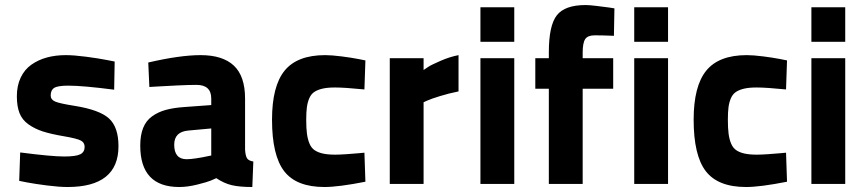

<svg xmlns="http://www.w3.org/2000/svg" viewBox="-20 -730 3441 762"><path d="M435.1 -485.8 433.1 -374Q309.1 -390.1 251 -390.1Q209.5 -390.1 195.3 -381.3Q181.2 -372.6 181.2 -351.1Q181.2 -334.5 199 -326.9Q216.8 -319.3 274.9 -310.1Q374.5 -294.4 412.4 -260Q450.2 -225.6 450.2 -149.9Q450.2 12.2 248 12.2Q214.8 12.2 167 6.1Q119.1 0 87.9 -5.9L56.2 -12.2L60.1 -125Q184.1 -108.9 234.9 -108.9Q281.2 -108.9 298.6 -117.7Q315.9 -126.5 315.9 -147Q315.9 -164.1 301 -172.1Q286.1 -180.2 234.9 -189Q182.6 -197.8 150.1 -208.3Q117.7 -218.8 92.8 -236.6Q67.9 -254.4 57.4 -281.2Q46.9 -308.1 46.9 -348.1Q46.9 -390.1 62.3 -422.4Q77.6 -454.6 105 -473.6Q132.3 -492.7 166.5 -502Q200.7 -511.2 241.2 -511.2Q272.9 -511.2 321.5 -504.9Q370.1 -498.5 402.3 -492.2Z M952.6 -338.9V-136.2Q954.1 -112.8 960 -102.5Q965.8 -92.3 985.4 -88.9L981.4 12.2Q930.2 12.2 899.7 4.9Q869.1 -2.4 838.4 -22.9Q830.6 -19 816.4 -13.2Q802.2 -7.3 763.4 2.4Q724.6 12.2 691.4 12.2Q536.6 12.2 536.6 -151.9Q536.6 -193.4 548.1 -222.2Q559.6 -251 583.3 -268.1Q606.9 -285.2 637.5 -293.7Q668 -302.2 711.4 -305.2L818.4 -313V-338.9Q818.4 -393.1 759.8 -393.1Q730.5 -393.1 683.8 -390.9Q637.2 -388.7 605 -386.7L572.8 -384.8L568.4 -481.9Q694.3 -511.2 776.4 -511.2Q863.8 -511.2 908.2 -469.5Q952.6 -427.7 952.6 -338.9ZM818.4 -220.2 727.5 -211.9Q671.4 -207 671.4 -155.8Q671.4 -98.1 720.7 -98.1Q735.4 -98.1 759.8 -101.8Q784.2 -105.5 801.3 -109.4L818.4 -112.8Z M1270.5 -511.2Q1296.4 -511.2 1336.2 -506.1Q1376 -501 1403.3 -495.6L1430.2 -490.2L1426.3 -375Q1347.7 -382.8 1309.6 -382.8Q1280.3 -382.8 1260.7 -378.4Q1241.2 -374 1228 -365.5Q1214.8 -356.9 1207.8 -340.8Q1200.7 -324.7 1198 -304.9Q1195.3 -285.2 1195.3 -254.9Q1195.3 -221.2 1198.2 -199.2Q1201.2 -177.2 1208.3 -160.2Q1215.3 -143.1 1228.5 -134Q1241.7 -125 1261.5 -120.6Q1281.2 -116.2 1310.5 -116.2Q1327.6 -116.2 1356.4 -118.2Q1385.3 -120.1 1405.8 -122.1L1426.3 -124L1430.2 -8.8Q1323.7 12.2 1267.6 12.2Q1156.2 12.2 1107.9 -50.5Q1059.6 -113.3 1059.6 -254.9Q1059.6 -388.2 1109.6 -449.7Q1159.7 -511.2 1270.5 -511.2Z M1526.9 0V-499H1661.1V-452.1Q1668 -457 1679.9 -464.8Q1691.9 -472.7 1728.3 -488.5Q1764.6 -504.4 1799.8 -511.2V-367.2Q1760.7 -359.4 1726.1 -348.6Q1691.4 -337.9 1676.3 -331.1L1661.1 -324.2V0Z M1886.7 0V-499H2021V0ZM1886.7 -564V-701.2H2021V-564Z M2292.5 -377.9V0H2158.2V-377.9H2104.5V-499H2158.2V-522Q2158.2 -629.4 2190.2 -669.7Q2222.2 -710 2304.2 -710Q2318.8 -710 2347.4 -706.5Q2376 -703.1 2397 -700.2L2418.5 -696.8L2416.5 -587.9Q2372.6 -589.8 2340.3 -589.8Q2312.5 -589.8 2302.5 -574.7Q2292.5 -559.6 2292.5 -521V-499H2413.6V-377.9Z M2497.1 0V-499H2631.3V0ZM2497.1 -564V-701.2H2631.3V-564Z M2943.8 -511.2Q2969.7 -511.2 3009.5 -506.1Q3049.3 -501 3076.7 -495.6L3103.5 -490.2L3099.6 -375Q3021 -382.8 2982.9 -382.8Q2953.6 -382.8 2934.1 -378.4Q2914.6 -374 2901.4 -365.5Q2888.2 -356.9 2881.1 -340.8Q2874 -324.7 2871.3 -304.9Q2868.7 -285.2 2868.7 -254.9Q2868.7 -221.2 2871.6 -199.2Q2874.5 -177.2 2881.6 -160.2Q2888.7 -143.1 2901.9 -134Q2915 -125 2934.8 -120.6Q2954.6 -116.2 2983.9 -116.2Q3001 -116.2 3029.8 -118.2Q3058.6 -120.1 3079.1 -122.1L3099.6 -124L3103.5 -8.8Q2997.1 12.2 2940.9 12.2Q2829.6 12.2 2781.2 -50.5Q2732.9 -113.3 2732.9 -254.9Q2732.9 -388.2 2783 -449.7Q2833 -511.2 2943.8 -511.2Z M3200.2 0V-499H3334.5V0ZM3200.2 -564V-701.2H3334.5V-564Z"/></svg>

Font: TitilliumText25L
Style: 999 wt
Weight: 900
Designer: Accademia di Belle Arti di Urbino and others
Foundry: Accademia di Belle Arti di Urbino and others.
Version: Version 25.000